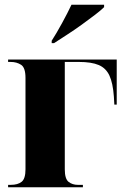

<svg xmlns="http://www.w3.org/2000/svg" viewBox="-20 -786 529 806"><path d="M197 -615Q217 -646 240.5 -689Q264 -732 280 -766H417V-756Q404 -743 378.5 -723.5Q353 -704 322.5 -682Q292 -660 261 -640Q230 -620 207 -605H197ZM14 0V-10H25Q55 -10 71 -23Q87 -36 87 -75V-459Q87 -502 68.5 -514Q50 -526 25 -526H14V-536H470V-347H460L458 -381Q454 -437 439.5 -468.5Q425 -500 394.5 -513Q364 -526 311 -526H252V-75Q252 -35 268 -22.5Q284 -10 307 -10H328V0Z"/></svg>

Font: Noto Serif Display SemiCondensed ExtraBold
Style: Regular
Weight: 800
Width: 4
Designer: Monotype Design Team
Foundry: Monotype Imaging Inc.
Version: Version 2.009